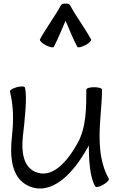

<svg xmlns="http://www.w3.org/2000/svg" viewBox="-20 -1047 685 1101"><path d="M289 -779C314 -827 334 -878 356 -928C378 -878 397 -827 423 -779C426 -772 447 -776 469 -788C491 -799 506 -814 502 -821C466 -888 419 -948 383 -1015C379 -1024 367 -1028 356 -1026C344 -1028 333 -1024 328 -1015C292 -948 245 -888 209 -821C206 -814 220 -799 242 -788C264 -776 285 -772 289 -779ZM37 -522C58 -440 58 -354 49 -270C36 -156 42 -29 141 18C274 81 400 -52 481 -198C484 -203 486 -208 489 -213C490 -126 495 -31 526 22C530 29 551 25 572 12C594 0 608 -16 604 -22C562 -96 551 -182 551 -267C551 -354 564 -441 565 -528V-529C565 -530 565 -532 565 -533C565 -541 545 -547 520 -547C495 -547 475 -541 475 -533C475 -429 475 -318 426 -228C366 -120 278 -17 179 -63C110 -96 103 -184 111 -263C122 -358 137 -495 123 -545C121 -553 100 -553 76 -547C52 -541 35 -529 37 -522Z"/></svg>

Font: Nupuram
Style: Regular
Weight: 400
Designer: Santhosh Thottingal (santhosh.thottingal@gmail.com)
Foundry: SMC
Version: Version 1.000